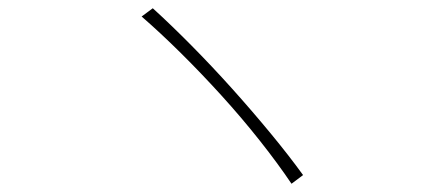

<svg xmlns="http://www.w3.org/2000/svg" viewBox="-20 -575 1040 465"><path d="M350 -555Q393 -516 443 -465.5Q493 -415 541.5 -361Q590 -307 635 -252.5Q680 -198 714 -151L686 -130Q653 -179 609.5 -234Q566 -289 517 -343Q468 -397 418 -446.5Q368 -496 323 -535L350 -555Z"/></svg>

Font: SpoqaHanSansJP-Thin
Style: Regular
Weight: 250
Designer: [Source Han Sans]
Ryoko NISHIZUKA  (kana & ideographs); Paul D. Hunt (Latin, Greek & Cyrillic); Wenlong ZHANG  (bopomofo
Foundry: Spoqa (http://bi.spoqa.com)
Version: Version 1.002.20150607